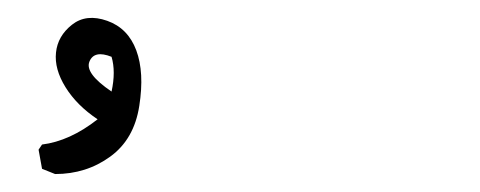

<svg xmlns="http://www.w3.org/2000/svg" viewBox="-20 -603 540 216"><path d="M42 -407.2 27.3 -413.1 23.4 -434.6 27.3 -440.4Q58.6 -444.3 89.8 -468.8Q66.4 -484.4 53.7 -504.9Q41 -525.4 43 -543.9Q44.9 -562.5 61 -575.2Q77.1 -587.9 100.6 -579.6Q124 -571.3 133.3 -546.4Q142.6 -521.5 136.7 -483.9Q130.9 -446.3 104 -426.8Q77.1 -407.2 42 -407.2ZM105.5 -539.1Q85.9 -546.9 80.6 -533.7Q75.2 -520.5 105.5 -500Q110.4 -522.5 105.5 -539.1Z"/></svg>

Font: JasonHandwriting2
Style: Regular
Weight: 400
Version: Version 1.05.10